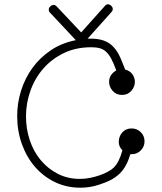

<svg xmlns="http://www.w3.org/2000/svg" viewBox="-20 -865 753 894"><path d="M653 -207Q653 -182 635.5 -164.5Q618 -147 593 -147H587Q578 -117 566 -95Q554 -73 537 -56.5Q520 -40 496.5 -27.5Q473 -15 441 -5Q417 3 395.5 6Q374 9 354 9Q290 9 236 -17Q182 -43 143 -88Q104 -133 82 -194Q60 -255 60 -325Q60 -385 78 -442.5Q96 -500 130.5 -548Q165 -596 216 -630.5Q267 -665 333 -678L212 -807Q207 -812 207 -820Q207 -828 214 -835Q221 -842 230 -842Q237 -842 243 -836L358 -714L469 -838Q475 -845 482 -845Q491 -845 498 -838Q505 -831 505 -823Q505 -815 500 -810L388 -685H404Q458 -685 490.5 -662Q523 -639 544 -588L563 -541Q586 -535 597 -518.5Q608 -502 608 -484Q608 -461 591.5 -442Q575 -423 548 -423Q521 -423 504.5 -442Q488 -461 488 -484Q488 -517 521 -537V-538Q509 -571 498 -591.5Q487 -612 474 -624Q461 -636 444.5 -640.5Q428 -645 405 -645Q333 -645 276.5 -617.5Q220 -590 181 -545Q142 -500 121.5 -442Q101 -384 101 -323Q101 -265 118.5 -212.5Q136 -160 169 -120Q202 -80 248.5 -56Q295 -32 352 -32Q376 -32 400.5 -37Q425 -42 446 -49.5Q467 -57 484 -66.5Q501 -76 510 -85Q535 -110 550 -165Q533 -182 533 -204Q533 -230 549.5 -248.5Q566 -267 593 -267Q618 -267 635.5 -249.5Q653 -232 653 -207Z"/></svg>

Font: Nelagoney
Style: Regular
Weight: 400
Designer: Kanati
Foundry: Kanati and Michael Everson
Version: Version 2.000